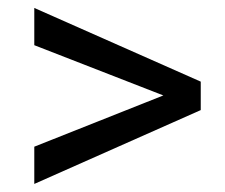

<svg xmlns="http://www.w3.org/2000/svg" viewBox="-20 -557 563 481"><path d="M65.9 -189.5 389.2 -317.9 65.9 -443.8V-537.1L482.9 -352.5V-281.2L65.9 -96.2Z"/></svg>

Font: Vazirmatn RD UI FD
Style: Regular
Weight: 400
Designer: Saber Rastikerdar
Foundry: Saber Rastikerdar
Version: Version 33.003